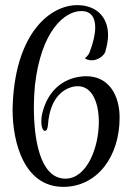

<svg xmlns="http://www.w3.org/2000/svg" viewBox="-20 -702 503 748"><path d="M227 26C357 26 446 -90 446 -244C446 -331 404 -405 316 -405C310 -405 304 -405 298 -404C223 -396 168 -348 146 -266C142 -251 141 -239 141 -228C141 -205 148 -192 155 -192C161 -192 166 -200 167 -217C175 -325 231 -361 276 -366H284C339 -366 365 -302 365 -227C365 -126 318 -6 235 -6C134 -6 112 -165 112 -282C112 -316 114 -347 116 -369C140 -581 231 -659 297 -659C333 -659 351 -636 351 -595C351 -570 344 -538 330 -501C323 -482 312 -478 312 -475C312 -473 314 -472 320 -470C326 -468 332 -467 337 -467C362 -467 385 -485 390 -500C397 -524 401 -546 401 -565C401 -638 353 -682 281 -682C176 -682 44 -575 30 -305C30 -296 29 -286 29 -276C29 -144 75 26 227 26Z"/></svg>

Font: Style Script
Style: Regular
Weight: 400
Designer: Robert E. Leuschke
Foundry: Robert E. Leuschke
Version: Version 1.010